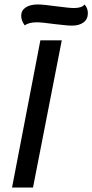

<svg xmlns="http://www.w3.org/2000/svg" viewBox="-20 -841 414 861"><path d="M161 -660H257L128 0H34ZM374 -782Q374 -755 354.5 -740.5Q335 -726 302 -726Q288 -726 262 -729Q236 -732 225 -733Q167 -741 145 -741Q109 -741 91 -727Q75 -749 75 -770Q75 -794 95 -807.5Q115 -821 150 -821Q173 -821 231 -813Q291 -805 311 -805Q348 -805 359 -821Q374 -805 374 -782Z"/></svg>

Font: Sansita Light Italic
Style: Regular
Weight: 300
Italic angle: -11°
Designer: Pablo Cosgaya
Foundry: Omnibus-Type
Version: Version 1.006